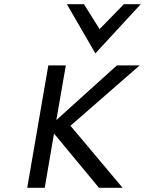

<svg xmlns="http://www.w3.org/2000/svg" viewBox="-20 -890 729 910"><path d="M432 -637 647 -870H567L452 -752L378 -870H297ZM314 -294 642 -580H534L247 -321L292 -580H209L109 0H192L236 -257L449 0H561Z"/></svg>

Font: Charger Monospace
Style: Regular
Weight: 400
Designer: Jasper
Foundry: Cannot Into Space Fonts
Version: Version 0.980